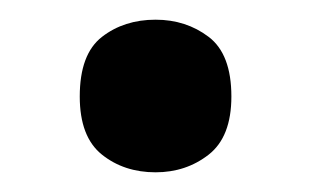

<svg xmlns="http://www.w3.org/2000/svg" viewBox="-20 -451 316 195"><path d="M61 -353Q61 -396 83.5 -413.5Q106 -431 138 -431Q169 -431 192 -413.5Q215 -396 215 -353Q215 -312 192 -294Q169 -276 138 -276Q106 -276 83.5 -294Q61 -312 61 -353Z"/></svg>

Font: Noto Sans Canadian Aboriginal SemiBold
Style: Regular
Weight: 600
Designer: Monotype Design Team, Typotheque's Kevin King
Foundry: Monotype Imaging Inc.
Version: Version 2.004; ttfautohint (v1.8.4.7-5d5b)